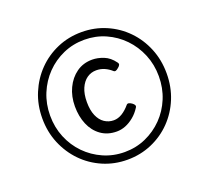

<svg xmlns="http://www.w3.org/2000/svg" viewBox="-138 -1080 1280 1177"><g transform="rotate(-20 502.5 -492.0)"><path d="M503 -76Q418 -76 344 -108Q270 -140 215 -196.5Q160 -253 128.5 -328.5Q97 -404 97 -492Q97 -580 128.5 -655.5Q160 -731 215 -787.5Q270 -844 344 -876Q418 -908 503 -908Q588 -908 662 -876Q736 -844 791 -787.5Q846 -731 877 -655.5Q908 -580 908 -492Q908 -404 877 -328.5Q846 -253 791 -196.5Q736 -140 662 -108Q588 -76 503 -76ZM503 -126Q577 -126 641 -154.5Q705 -183 753.5 -232.5Q802 -282 829.5 -348.5Q857 -415 857 -492Q857 -568 829.5 -634.5Q802 -701 753.5 -751Q705 -801 641 -829.5Q577 -858 503 -858Q429 -858 364.5 -829.5Q300 -801 251.5 -751Q203 -701 175.5 -634.5Q148 -568 148 -492Q148 -415 175.5 -348.5Q203 -282 251.5 -232.5Q300 -183 364.5 -154.5Q429 -126 503 -126ZM500 -261Q440 -261 397 -292Q354 -323 332 -375.5Q310 -428 310 -493Q310 -558 335 -611Q360 -664 404 -695.5Q448 -727 507 -727Q542 -727 580.5 -712Q619 -697 648 -657Q655 -648 652 -640.5Q649 -633 639 -625Q628 -615 620 -613Q612 -611 606 -617Q586 -635 561.5 -646Q537 -657 508 -657Q474 -657 447 -638Q420 -619 404 -582.5Q388 -546 388 -493Q388 -440 403.5 -404Q419 -368 446 -350Q473 -332 506 -332Q534 -332 561 -348.5Q588 -365 613 -395Q619 -401 628 -398.5Q637 -396 647 -389Q658 -381 661 -373.5Q664 -366 659 -359Q639 -327 612 -305Q585 -283 557 -272Q529 -261 500 -261Z"/></g></svg>

Font: Playwrite NG Modern
Style: Regular
Weight: 400
Designer: Veronika Burian, José Scaglione
Foundry: TypeTogether
Version: Version 1.002